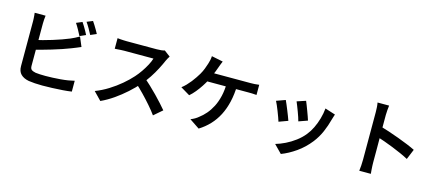

<svg xmlns="http://www.w3.org/2000/svg" viewBox="-60 -1502 5120 2245"><g transform="rotate(15 2500.0 -379.0)"><path d="M735 -803Q748 -785 763 -760Q778 -735 792 -710Q806 -685 815 -666L743 -634Q727 -665 705.5 -704.5Q684 -744 664 -773ZM851 -846Q864 -828 879.5 -802.5Q895 -777 909.5 -752.5Q924 -728 933 -710L861 -679Q845 -711 822.5 -750Q800 -789 780 -817ZM299 -762Q296 -741 294 -713.5Q292 -686 292 -665Q292 -650 292 -612Q292 -574 292 -522.5Q292 -471 292 -414.5Q292 -358 292 -305.5Q292 -253 292 -212.5Q292 -172 292 -153Q292 -120 308 -107Q324 -94 359 -87Q382 -84 413.5 -82.5Q445 -81 479 -81Q518 -81 565 -83Q612 -85 660.5 -89Q709 -93 751.5 -100Q794 -107 825 -115V16Q780 23 718 27.5Q656 32 591.5 34.5Q527 37 472 37Q425 37 381.5 34Q338 31 306 26Q243 14 208.5 -20.5Q174 -55 174 -119Q174 -146 174 -192Q174 -238 174 -295Q174 -352 174 -410.5Q174 -469 174 -521Q174 -573 174 -611.5Q174 -650 174 -665Q174 -676 173 -693.5Q172 -711 170.5 -729.5Q169 -748 167 -762ZM240 -453Q287 -463 341 -477.5Q395 -492 450.5 -509Q506 -526 556.5 -544Q607 -562 648 -579Q673 -590 698.5 -602.5Q724 -615 751 -631L799 -517Q773 -506 743 -493.5Q713 -481 689 -472Q644 -454 587 -435Q530 -416 469 -397.5Q408 -379 349 -363Q290 -347 240 -335Z M1824 -675Q1819 -667 1808.5 -650Q1798 -633 1792 -618Q1772 -571 1741.5 -512Q1711 -453 1672.5 -394.5Q1634 -336 1591 -287Q1536 -224 1468.5 -163.5Q1401 -103 1327 -51.5Q1253 0 1175 36L1082 -60Q1163 -91 1239 -138.5Q1315 -186 1380 -241Q1445 -296 1493 -350Q1527 -388 1557.5 -432.5Q1588 -477 1612 -522Q1636 -567 1647 -604Q1638 -604 1610.5 -604Q1583 -604 1546.5 -604Q1510 -604 1470.5 -604Q1431 -604 1394.5 -604Q1358 -604 1331 -604Q1304 -604 1294 -604Q1274 -604 1251 -602.5Q1228 -601 1209 -599.5Q1190 -598 1180 -598V-726Q1192 -724 1213.5 -722.5Q1235 -721 1257 -720Q1279 -719 1294 -719Q1306 -719 1334 -719Q1362 -719 1399.5 -719Q1437 -719 1477 -719Q1517 -719 1554 -719Q1591 -719 1618 -719Q1645 -719 1656 -719Q1687 -719 1712 -722Q1737 -725 1751 -730ZM1604 -362Q1644 -330 1687.5 -289Q1731 -248 1774 -204Q1817 -160 1853.5 -119.5Q1890 -79 1915 -49L1813 39Q1777 -11 1729 -66Q1681 -121 1628 -176Q1575 -231 1521 -279Z M2438 -780Q2430 -762 2422 -740Q2414 -718 2408 -702Q2400 -678 2388 -648Q2376 -618 2362.5 -587.5Q2349 -557 2336 -531Q2316 -492 2287.5 -448.5Q2259 -405 2226.5 -365.5Q2194 -326 2161 -298L2049 -365Q2076 -385 2101 -411Q2126 -437 2149 -466Q2172 -495 2190.5 -523Q2209 -551 2223 -574Q2244 -610 2258 -646.5Q2272 -683 2281 -712Q2289 -735 2294 -760Q2299 -785 2300 -808ZM2290 -621Q2306 -621 2339 -621Q2372 -621 2416 -621Q2460 -621 2509.5 -621Q2559 -621 2608 -621Q2657 -621 2700 -621Q2743 -621 2774.5 -621Q2806 -621 2820 -621Q2839 -621 2868 -622.5Q2897 -624 2921 -628V-505Q2894 -508 2865.5 -508.5Q2837 -509 2820 -509Q2804 -509 2764 -509Q2724 -509 2670.5 -509Q2617 -509 2557.5 -509Q2498 -509 2442.5 -509Q2387 -509 2343.5 -509Q2300 -509 2279 -509ZM2674 -557Q2671 -445 2649.5 -353Q2628 -261 2589.5 -186.5Q2551 -112 2495.5 -53Q2440 6 2369 50L2248 -31Q2274 -41 2298 -55Q2322 -69 2339 -84Q2381 -115 2418 -158Q2455 -201 2484.5 -258Q2514 -315 2531.5 -389Q2549 -463 2550 -558Z M3499 -589Q3506 -573 3517.5 -543.5Q3529 -514 3541.5 -480.5Q3554 -447 3564.5 -417.5Q3575 -388 3580 -371L3473 -333Q3469 -351 3459 -380.5Q3449 -410 3437 -442.5Q3425 -475 3413 -505Q3401 -535 3393 -554ZM3866 -521Q3859 -499 3854 -483.5Q3849 -468 3845 -454Q3825 -377 3792 -300.5Q3759 -224 3707 -157Q3637 -68 3549 -6.5Q3461 55 3374 88L3280 -8Q3336 -24 3396.5 -53.5Q3457 -83 3513 -125Q3569 -167 3610 -218Q3645 -261 3672 -316.5Q3699 -372 3717 -435Q3735 -498 3741 -561ZM3267 -537Q3276 -518 3288.5 -488.5Q3301 -459 3314.5 -425.5Q3328 -392 3340 -361Q3352 -330 3359 -309L3250 -269Q3244 -288 3232.5 -320.5Q3221 -353 3207 -388Q3193 -423 3180.5 -452.5Q3168 -482 3159 -498Z M4320 -94Q4320 -111 4320 -154.5Q4320 -198 4320 -255.5Q4320 -313 4320 -376.5Q4320 -440 4320 -499Q4320 -558 4320 -603.5Q4320 -649 4320 -670Q4320 -696 4318 -728.5Q4316 -761 4311 -786H4451Q4448 -761 4445 -730Q4442 -699 4442 -670Q4442 -640 4442 -590Q4442 -540 4442 -481Q4442 -422 4442.5 -361Q4443 -300 4443 -245.5Q4443 -191 4443 -150.5Q4443 -110 4443 -94Q4443 -79 4444 -55Q4445 -31 4447 -5.5Q4449 20 4451 40H4311Q4315 12 4317.5 -26Q4320 -64 4320 -94ZM4416 -527Q4466 -513 4527 -492.5Q4588 -472 4651 -449Q4714 -426 4769.5 -403Q4825 -380 4863 -361L4812 -237Q4770 -260 4718 -283Q4666 -306 4612.5 -327.5Q4559 -349 4508 -367Q4457 -385 4416 -398Z"/></g></svg>

Font: Noto Sans TC SemiBold
Style: Regular
Weight: 600
Designer: Ryoko NISHIZUKA  (kana, bopomofo & ideographs); Paul D. Hunt (Latin, Greek & Cyrillic); Sandoll Communications , Soo-you
Foundry: Adobe
Version: Version 2.004-H2;hotconv 1.0.118;makeotfexe 2.5.65603